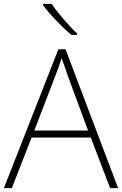

<svg xmlns="http://www.w3.org/2000/svg" viewBox="-20 -970 630 990"><path d="M247 -950H202V-943C234 -899 297 -833 348 -790H377V-798C335 -837 274 -907 247 -950ZM548 0H589L318 -716H281L0 0H41L143 -261H448ZM330 -578 434 -297H157L265 -578C275 -604 288 -638 298 -670C310 -636 323 -600 330 -578Z"/></svg>

Font: Noto Sans Georgian ExtraLight
Style: Regular
Weight: 200
Designer: Monotype Design Team, Akaki Razmadze
Foundry: Google LLC
Version: Version 2.005